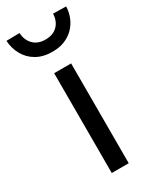

<svg xmlns="http://www.w3.org/2000/svg" viewBox="-226 -779 677 833"><g transform="rotate(-30 112.5 -363.0)"><path d="M72 0V-500H157V0ZM113 -584Q67 -584 34 -603Q1 -622 -17 -654.5Q-35 -687 -37 -725L29 -726Q31 -690 53 -667.5Q75 -645 113 -645Q152 -645 174 -667.5Q196 -690 197 -726L262 -725Q261 -696 250.5 -670.5Q240 -645 221 -625.5Q202 -606 175 -595Q148 -584 113 -584Z"/></g></svg>

Font: Cairo Play Medium
Style: Regular
Weight: 500
Version: Version 3.119